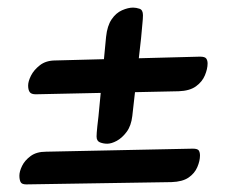

<svg xmlns="http://www.w3.org/2000/svg" viewBox="-20 -528 609 505"><path d="M487 -137Q500 -137 503 -132Q506 -127 506 -119Q506 -105 499 -88.5Q492 -72 476 -61Q460 -50 431 -49L49 -43Q37 -43 34 -49.5Q31 -56 31 -66Q31 -77 38 -91.5Q45 -106 60.5 -117.5Q76 -129 101 -129ZM506 -379Q519 -379 522.5 -374Q526 -369 526 -361Q526 -347 519 -330Q512 -313 495.5 -301Q479 -289 450 -288L74 -280Q62 -280 58 -286Q54 -292 54 -303Q54 -314 61.5 -329Q69 -344 85 -356.5Q101 -369 126 -369ZM351 -427 328 -223Q325 -197 313 -181Q301 -165 287 -157.5Q273 -150 262 -150Q252 -150 243 -153.5Q234 -157 234 -169Q234 -177 236 -196Q238 -215 239 -222L259 -431Q262 -460 273.5 -477Q285 -494 301 -501Q317 -508 330 -508Q338 -508 347 -505Q356 -502 356 -488Q356 -479 354.5 -465Q353 -451 351 -427Z"/></svg>

Font: Alkatra SemiBold
Style: Regular
Weight: 600
Designer: Suman Bhandary
Version: Version 1.100;gftools[0.9.22]